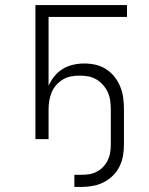

<svg xmlns="http://www.w3.org/2000/svg" viewBox="-20 -550 590 759"><path d="M274 189V141H302Q318 141 333.5 138.5Q349 136 363 128.5Q377 121 388 109.5Q399 98 406 83.5Q413 69 415.5 53.5Q418 38 418 22V-118Q418 -136 415.5 -153Q413 -170 406 -185.5Q399 -201 387.5 -214Q376 -227 361 -236Q346 -245 329 -248Q312 -251 295 -251Q278 -251 261 -248Q244 -245 229 -236Q214 -227 202.5 -214Q191 -201 184.5 -185.5Q178 -170 175 -153Q172 -136 172 -118V0H120V-530H482V-483H172V-211Q181 -231 195 -248.5Q209 -266 228 -277.5Q247 -289 269 -294Q291 -299 313 -299Q336 -299 358 -294Q380 -289 399.5 -276.5Q419 -264 433 -246Q447 -228 455.5 -207Q464 -186 467 -163.5Q470 -141 470 -118V22Q470 45 466 67Q462 89 452 109Q442 129 425.5 145Q409 161 389 171Q369 181 346.5 185Q324 189 302 189Z"/></svg>

Font: Lode Dark
Style: Regular
Weight: 400
Monospace: yes
Designer: Belleve Invis
Foundry: Belleve Invis
Version: Version 29.2.0; ttfautohint (v1.8.3)